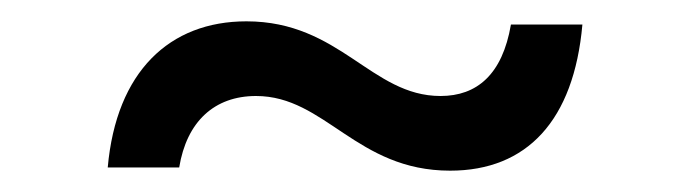

<svg xmlns="http://www.w3.org/2000/svg" viewBox="-20 -380 646 180"><path d="M402 -220C474 -220 518 -267 526 -357H459C451 -310 427 -290 393 -290C328 -290 299 -360 211 -360C139 -360 89 -313 81 -223H148C155 -266 181 -290 220 -290C285 -290 314 -220 402 -220Z"/></svg>

Font: Mluvka
Style: Regular
Weight: 400
Designer: Modified by Jiří Krblich, Original typeface by Gumpita Rahayu
Foundry: Gumpita Rahayu & Jiří Krblich
Version: Version 2.000;Glyphs 3.1.1 (3134)